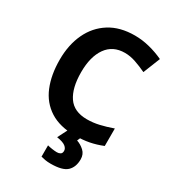

<svg xmlns="http://www.w3.org/2000/svg" viewBox="-226 -846 1088 1208"><g transform="rotate(30 318.5 -242.0)"><path d="M393 -598Q306 -598 260 -533Q214 -468 214 -355Q214 -241 256.5 -178.5Q299 -116 393 -116Q437 -116 480.5 -126Q524 -136 575 -154V-27Q528 -8 482 1Q436 10 379 10Q269 10 197.5 -35.5Q126 -81 92 -163.5Q58 -246 58 -356Q58 -464 97 -547Q136 -630 210.5 -677Q285 -724 393 -724Q446 -724 499.5 -710.5Q553 -697 602 -674L553 -551Q513 -570 472.5 -584Q432 -598 393 -598ZM486 122Q486 178 453.5 209Q421 240 335 240Q313 240 295.5 237Q278 234 264 230V148Q278 152 298.5 155Q319 158 334 158Q348 158 358.5 151.5Q369 145 369 128Q369 110 351 96Q333 82 288 75L326 0H420L407 30Q437 40 461.5 62.5Q486 85 486 122Z"/></g></svg>

Font: Noto Sans Ol Chiki
Style: Bold
Weight: 700
Designer: Monotype Design Team, Lewis McGuffie
Foundry: Monotype Imaging Inc.
Version: Version 2.003; ttfautohint (v1.8.4.7-5d5b)